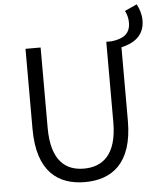

<svg xmlns="http://www.w3.org/2000/svg" viewBox="-61 -971 865 1037"><g transform="rotate(-5 371.5 -453.0)"><path d="M358 13C502 13 617 -64 617 -297V-695C686 -711 743 -747 743 -831C743 -863 733 -894 719 -919L653 -889C663 -871 669 -847 669 -826C669 -764 632 -740 567 -732H538V-296C538 -116 457 -60 358 -60C261 -60 182 -116 182 -296V-732H100V-297C100 -64 214 13 358 13Z"/></g></svg>

Font: Noto Sans CJK HK DemiLight
Style: Regular
Weight: 350
Designer: Ryoko NISHIZUKA 西塚涼子 (kana, bopomofo & ideographs); Paul D. Hunt (Latin, Greek & Cyrillic); Sandoll Communications 산돌커뮤니
Foundry: Adobe
Version: Version 2.004;hotconv 1.0.118;makeotfexe 2.5.65603